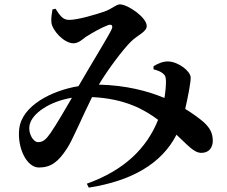

<svg xmlns="http://www.w3.org/2000/svg" viewBox="-20 -788 1040 878"><path d="M377 52 386 70C579 40 719 -38 787 -172C838 -125 866 -89 901 -89C938 -89 952 -116 953 -141C954 -182 937 -205 913 -228C893 -246 861 -269 827 -290C835 -323 840 -353 844 -372C847 -392 852 -415 852 -433C852 -462 797 -505 750 -507C726 -508 701 -497 682 -485V-471C701 -466 714 -461 724 -453C737 -443 738 -435 739 -417C739 -398 737 -370 732 -340C655 -372 557 -398 432 -401C474 -471 541 -560 578 -597C609 -628 651 -642 651 -669C651 -708 566 -767 529 -768C510 -768 496 -749 457 -735C413 -720 335 -697 296 -697C266 -697 253 -719 234 -748L220 -745C217 -727 213 -705 215 -686C218 -650 272 -590 316 -590C339 -590 357 -608 372 -619C400 -637 444 -662 474 -673C491 -679 499 -671 489 -651C474 -619 390 -483 339 -394C217 -374 80 -305 68 -199C58 -116 100 -22 158 -22C213 -22 247 -48 287 -110C310 -144 360 -262 401 -344C552 -337 640 -287 703 -240C651 -110 548 -9 377 52ZM309 -341C280 -290 236 -216 212 -181C190 -149 176 -138 154 -138C131 -138 108 -180 115 -215C126 -271 210 -325 309 -341Z"/></svg>

Font: Source Han Serif CN
Style: Bold
Weight: 700
Designer: Ryoko NISHIZUKA 西塚涼子 (kana & ideographs); Frank Grießhammer (Latin, Greek & Cyrillic); Wenlong ZHANG 张文龙 (bopomofo); San
Foundry: Adobe
Version: Version 2.003;hotconv 1.1.1;makeotfexe 2.6.0